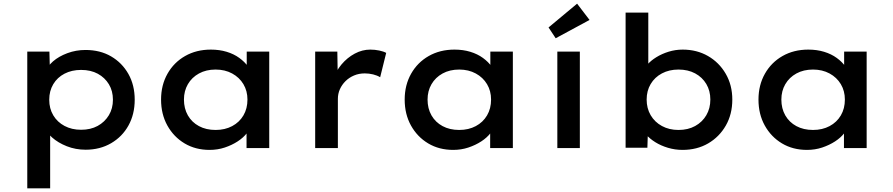

<svg xmlns="http://www.w3.org/2000/svg" viewBox="-20 -809 4877 1049"><path d="M129 220V-527H250L253 -407L231 -416Q238 -446 269.5 -473.5Q301 -501 348 -518.5Q395 -536 447 -536Q527 -536 587 -501Q647 -466 681.5 -405Q716 -344 716 -264Q716 -185 682 -123.5Q648 -62 587 -26.5Q526 9 448 9Q393 9 345 -10Q297 -29 264.5 -58Q232 -87 224 -117L254 -131V220ZM423 -100Q475 -100 513.5 -121Q552 -142 574.5 -179Q597 -216 597 -264Q597 -312 575 -348.5Q553 -385 514.5 -406Q476 -427 423 -427Q372 -427 332.5 -406.5Q293 -386 271 -349Q249 -312 249 -264Q249 -216 271 -179Q293 -142 332.5 -121Q372 -100 423 -100Z M1125 10Q1048 10 988.5 -25.5Q929 -61 894.5 -123Q860 -185 860 -265Q860 -344 895 -406Q930 -468 991.5 -503Q1053 -538 1132 -538Q1179 -538 1218.5 -526Q1258 -514 1287.5 -492.5Q1317 -471 1335 -445.5Q1353 -420 1357 -392L1328 -395V-527H1451V0H1327V-134L1354 -133Q1349 -108 1329.5 -82.5Q1310 -57 1278.5 -36.5Q1247 -16 1208 -3Q1169 10 1125 10ZM1158 -99Q1209 -99 1248.5 -120Q1288 -141 1310 -178.5Q1332 -216 1332 -265Q1332 -312 1310 -349Q1288 -386 1248.5 -407.5Q1209 -429 1158 -429Q1106 -429 1067 -407.5Q1028 -386 1006.5 -349Q985 -312 985 -265Q985 -216 1006.5 -178.5Q1028 -141 1067 -120Q1106 -99 1158 -99Z M1702 0V-527H1823L1826 -349L1801 -373Q1814 -419 1845.5 -456.5Q1877 -494 1918 -516Q1959 -538 2003 -538Q2028 -538 2052 -533Q2076 -528 2090 -520L2057 -387Q2041 -397 2018.5 -402.5Q1996 -408 1973 -408Q1941 -408 1914 -396.5Q1887 -385 1867.5 -365.5Q1848 -346 1837 -321.5Q1826 -297 1826 -269V0Z M2456 10Q2379 10 2319.5 -25.5Q2260 -61 2225.5 -123Q2191 -185 2191 -265Q2191 -344 2226 -406Q2261 -468 2322.5 -503Q2384 -538 2463 -538Q2510 -538 2549.5 -526Q2589 -514 2618.5 -492.5Q2648 -471 2666 -445.5Q2684 -420 2688 -392L2659 -395V-527H2782V0H2658V-134L2685 -133Q2680 -108 2660.5 -82.5Q2641 -57 2609.5 -36.5Q2578 -16 2539 -3Q2500 10 2456 10ZM2489 -99Q2540 -99 2579.5 -120Q2619 -141 2641 -178.5Q2663 -216 2663 -265Q2663 -312 2641 -349Q2619 -386 2579.5 -407.5Q2540 -429 2489 -429Q2437 -429 2398 -407.5Q2359 -386 2337.5 -349Q2316 -312 2316 -265Q2316 -216 2337.5 -178.5Q2359 -141 2398 -120Q2437 -99 2489 -99Z M3025 0V-527H3148V0ZM3016 -600 2977 -659 3133 -789 3201 -700Z M3709 10Q3668 10 3629.5 -1.5Q3591 -13 3560.5 -32Q3530 -51 3509.5 -74.5Q3489 -98 3484 -119L3521 -128L3517 -2H3398V-740H3522V-405L3492 -411Q3498 -434 3517 -456Q3536 -478 3566 -496.5Q3596 -515 3633 -526.5Q3670 -538 3710 -538Q3787 -538 3848 -503Q3909 -468 3945 -406Q3981 -344 3981 -265Q3981 -185 3945.5 -123Q3910 -61 3849 -25.5Q3788 10 3709 10ZM3687 -99Q3739 -99 3778 -120.5Q3817 -142 3839 -179.5Q3861 -217 3861 -265Q3861 -313 3839 -350Q3817 -387 3778 -408Q3739 -429 3687 -429Q3636 -429 3596.5 -408Q3557 -387 3535 -350Q3513 -313 3513 -265Q3513 -217 3535 -179.5Q3557 -142 3596.5 -120.5Q3636 -99 3687 -99Z M4389 10Q4312 10 4252.5 -25.5Q4193 -61 4158.5 -123Q4124 -185 4124 -265Q4124 -344 4159 -406Q4194 -468 4255.5 -503Q4317 -538 4396 -538Q4443 -538 4482.5 -526Q4522 -514 4551.5 -492.5Q4581 -471 4599 -445.5Q4617 -420 4621 -392L4592 -395V-527H4715V0H4591V-134L4618 -133Q4613 -108 4593.5 -82.5Q4574 -57 4542.5 -36.5Q4511 -16 4472 -3Q4433 10 4389 10ZM4422 -99Q4473 -99 4512.5 -120Q4552 -141 4574 -178.5Q4596 -216 4596 -265Q4596 -312 4574 -349Q4552 -386 4512.5 -407.5Q4473 -429 4422 -429Q4370 -429 4331 -407.5Q4292 -386 4270.5 -349Q4249 -312 4249 -265Q4249 -216 4270.5 -178.5Q4292 -141 4331 -120Q4370 -99 4422 -99Z"/></svg>

Font: Lexend Exa Medium
Style: Regular
Weight: 500
Designer: Bonnie Shaver-Troup, Thomas Jockin
Foundry: Lexend
Version: Version 1.007